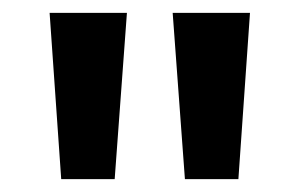

<svg xmlns="http://www.w3.org/2000/svg" viewBox="-20 -734 465 298"><path d="M177 -714 158 -456H75L57 -714ZM368 -714 350 -456H267L248 -714Z"/></svg>

Font: Noto Sans Gujarati Condensed SemiBold
Style: Regular
Weight: 600
Width: 3
Designer: Jelle Bosma - Monotype Design Team, Universal Thirst
Foundry: Monotype Imaging Inc.
Version: Version 2.106; ttfautohint (v1.8.4.7-5d5b)